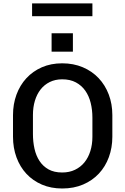

<svg xmlns="http://www.w3.org/2000/svg" viewBox="-20 -1091 732 1122"><path d="M343.5 10.5Q278 10.5 225 -12.2Q172 -35 134.5 -75.2Q97 -115.5 76.5 -171Q56 -226.5 56 -292V-418.5Q56 -482.5 76.2 -537.8Q96.5 -593 134 -633.8Q171.5 -674.5 224.5 -697.8Q277.5 -721 343.5 -721Q409.5 -721 463.8 -698Q518 -675 556.2 -634.5Q594.5 -594 615.5 -538.8Q636.5 -483.5 636.5 -418.5V-292Q636.5 -228 616.2 -172.8Q596 -117.5 558 -76.8Q520 -36 465.8 -12.8Q411.5 10.5 343.5 10.5ZM343.5 -83Q385.5 -83 418.2 -98.8Q451 -114.5 473.5 -142.2Q496 -170 508 -208.2Q520 -246.5 520 -292V-403.5Q520 -449 510 -489.5Q500 -530 478.5 -560.8Q457 -591.5 423.5 -609.5Q390 -627.5 343.5 -627.5Q303 -627.5 271 -611.8Q239 -596 217.2 -568.2Q195.5 -540.5 184 -502.5Q172.5 -464.5 172.5 -419.5V-308Q172.5 -263 181.5 -222.2Q190.5 -181.5 210.8 -150.5Q231 -119.5 263.5 -101.2Q296 -83 343.5 -83ZM406 -789H281.5V-896.5H406ZM520 -996.5H167.5V-1071H520Z"/></svg>

Font: Roberto Sans Medium
Style: Regular
Weight: 500
Designer: Google (font) & Cristiano Sobral (main changes)
Version: Version 1.000;October 12, 2021;FontCreator 14.0.0.2814 64-bi